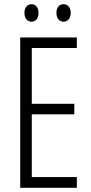

<svg xmlns="http://www.w3.org/2000/svg" viewBox="-20 -892 432 912"><path d="M96 -831C96 -805 110 -789 130 -789C149 -789 163 -804 163 -831C163 -857 149 -872 130 -872C110 -872 96 -856 96 -831ZM248 -831C248 -805 262 -789 282 -789C301 -789 316 -804 316 -831C316 -857 301 -872 282 -872C262 -872 248 -857 248 -831ZM345 0V-51H131V-349H333V-399H131V-664H345V-714H76V0Z"/></svg>

Font: Noto Sans UI Condensed Light
Style: Regular
Weight: 300
Width: 3
Designer: Monotype Design Team
Foundry: Monotype Imaging Inc.
Version: Version 1.901